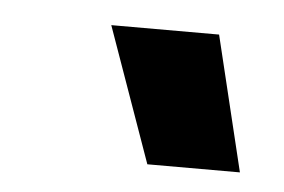

<svg xmlns="http://www.w3.org/2000/svg" viewBox="-28 -773 342 231"><g transform="rotate(5 143.0 -657.5)"><path d="M98.6 -739.2H228.8L268.2 -576.2H156.4Z"/></g></svg>

Font: Fixel Italic Variable Display Thin
Style: Italic
Weight: 100
Italic angle: -10°
Designer: AlfaBravo + MacPaw
Foundry: Kyrylo Tkachov, Marchela Mozhyna, Serhii Makarenko, Maria Weinstein, Zakhar Kryvoshyya
Version: Version 1.210;Glyphs 3.2 (3217)